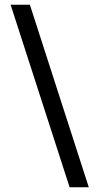

<svg xmlns="http://www.w3.org/2000/svg" viewBox="-20 -731 409 812"><path d="M24.9 -710.9H106.4L355.5 61H274.4Z"/></svg>

Font: MAUL Condensed
Style: Condensed Regular
Weight: 400
Designer: MAUL
Version: Version 1.0; 2020; ttfautohint (v1.8.3)